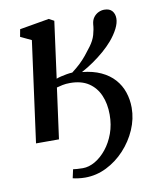

<svg xmlns="http://www.w3.org/2000/svg" viewBox="-84 -628 755 894"><g transform="rotate(-10 293.0 -181.5)"><path d="M48.5 0 113 -477 61.5 -501.5 68 -536.5 207.5 -560.5 231.5 -547.5 195.5 -280Q204 -283.5 217.5 -286.8Q231 -290 245.2 -292.5Q259.5 -295 272 -295.5Q295.5 -313.5 312 -329.2Q328.5 -345 342.5 -362Q356.5 -379 372 -400Q391 -425.5 398.2 -450.8Q405.5 -476 407 -500Q409 -520 418.8 -532.8Q428.5 -545.5 442 -551.8Q455.5 -558 469 -558Q494 -558 506 -544Q518 -530 518 -508.5Q518 -487 504.8 -460.8Q491.5 -434.5 469 -408Q450.5 -386.5 426 -365.2Q401.5 -344 373.8 -324.8Q346 -305.5 317 -290Q368 -285 405.8 -267.5Q443.5 -250 468 -222.5Q492.5 -195 504.2 -160.2Q516 -125.5 516 -86.5Q516 -34 494 16.5Q472 67 434.2 107.8Q396.5 148.5 348.2 172.5Q300 196.5 247 196.5Q230.5 196.5 213.8 194.2Q197 192 188.5 189.5L197.5 148.5Q204.5 149.5 216.5 150.5Q228.5 151.5 243.5 151.5Q272.5 151.5 301.8 134.5Q331 117.5 355.5 87Q380 56.5 394.8 15.8Q409.5 -25 409.5 -72.5Q409.5 -124.5 392.2 -164.2Q375 -204 340.5 -226.8Q306 -249.5 253 -249.5Q233 -249.5 217.2 -246.2Q201.5 -243 189.5 -239.5L157 0Z"/></g></svg>

Font: Merriweather 36pt Medium
Style: Italic
Weight: 500
Italic angle: -7.8°
Version: Version 2.101